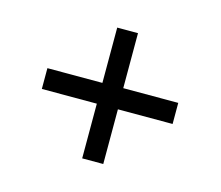

<svg xmlns="http://www.w3.org/2000/svg" viewBox="-70 -667 699 607"><g transform="rotate(15 279.0 -364.0)"><path d="M492 -398H312V-578H244V-397H64V-329H244V-150H313V-329H492Z"/></g></svg>

Font: United Sans
Style: Regular
Weight: 400
Designer: Pablo Impallari, Rodrigo Fuenzalida (Modified by Dan O. Williams)
Version: Version 1.000;PS 001.000;hotconv 1.0.88;makeotf.lib2.5.64775